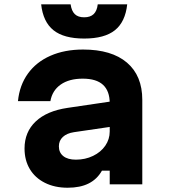

<svg xmlns="http://www.w3.org/2000/svg" viewBox="-20 -864 790 900"><path d="M505 -270.5 326.5 -244.4Q293.1 -239.3 274.5 -222Q256 -204.6 256 -178.1Q256 -148.7 276.8 -132.2Q297.5 -115.6 335.9 -115.6Q379.7 -115.6 416.1 -133.2Q452.6 -150.7 473.5 -181Q494.3 -211.3 494.3 -247.8V-380Q494.3 -437.1 463.1 -466.2Q431.8 -495.3 368 -495.3Q303.9 -495.3 264.4 -467.5Q225 -439.8 216.2 -390H64.2Q71.5 -464.3 110.8 -518.9Q150.1 -573.5 216.4 -602.6Q282.7 -631.8 369.4 -631.8Q503.2 -631.8 575.1 -570.5Q647 -509.2 647 -395.9V0H494.3V-63.9H457.8Q435.3 -24 395.6 -4Q355.9 16 296.9 16Q236.5 16 190.6 -7Q144.6 -30 119.8 -71.4Q95 -112.9 95 -167.9Q95 -245.2 147.3 -294.6Q199.5 -344.1 297.1 -358.4L505 -389.1ZM374.6 -782.9Q403.4 -782.9 419 -797.8Q434.6 -812.7 438.2 -843.8H576.3Q567.4 -761.3 518.6 -722.3Q469.8 -683.3 374.6 -683.3Q279.5 -683.3 230.7 -722.3Q181.9 -761.3 172.9 -843.8H311Q315.3 -812.7 330.6 -797.8Q345.8 -782.9 374.6 -782.9Z"/></svg>

Font: Martian Mono VF sWd Rg
Style: Regular
Weight: 400
Width: 6
Monospace: yes
Designer: Roman Shamin
Foundry: Evil Martians
Version: Version 1.100